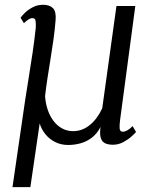

<svg xmlns="http://www.w3.org/2000/svg" viewBox="-20 -582 629 784"><path d="M104 182H31L83 -175Q90 -221.5 98 -269.8Q106 -318 113.2 -367.5Q120.5 -417 126 -468Q127 -486 125.2 -497Q123.5 -508 112.5 -508Q104.5 -508 96.5 -502.8Q88.5 -497.5 77.5 -487.5L64 -509.5Q68 -516 80.8 -528.8Q93.5 -541.5 113 -552Q132.5 -562.5 156 -562.5Q182.5 -562.5 196.2 -548.8Q210 -535 207 -499.5Q204 -460.5 198 -418.2Q192 -376 185 -333Q181.5 -311.5 178.8 -294Q176 -276.5 173.5 -260.5Q171 -244.5 168.8 -227.5Q166.5 -210.5 164 -189.5Q166 -160.5 174.5 -134.8Q183 -109 198 -89Q213 -69 233.2 -57.8Q253.5 -46.5 279 -46.5Q316 -46.5 346.8 -71.5Q377.5 -96.5 397.5 -140L455.5 -557.5H532.5L470.5 -93Q467.5 -71.5 468.5 -57.8Q469.5 -44 482 -44Q489 -44 499 -49.2Q509 -54.5 521.5 -67L535.5 -43Q531.5 -38 517.5 -25.2Q503.5 -12.5 483.8 -1.8Q464 9 441 9Q422 9 409.2 3Q396.5 -3 391.5 -18.8Q386.5 -34.5 390.5 -63.5Q376.5 -36.5 355.5 -20.2Q334.5 -4 309.5 3Q284.5 10 258.5 10Q229 10 205.2 -2Q181.5 -14 165.2 -34.2Q149 -54.5 142 -78Z"/></svg>

Font: Merriweather Light
Style: Italic
Weight: 300
Italic angle: -7.8°
Designer: Eben Sorkin
Foundry: Eben Sorkin
Version: Version 2.101